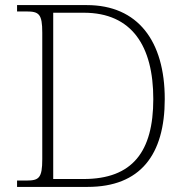

<svg xmlns="http://www.w3.org/2000/svg" viewBox="-20 -734 728 754"><path d="M47 0H324C531 0 627 -126 627 -345C627 -572 522 -714 321 -714H47V-689H84C133 -689 146 -679 146 -606V-109C146 -35 133 -25 84 -25H47ZM308 -31H189V-684H309C498 -684 582 -553 582 -345C582 -138 500 -31 308 -31Z"/></svg>

Font: Noto Serif Telugu ExtraLight
Style: Regular
Weight: 200
Designer: Jelle Bosma - Monotype Design Team
Foundry: Monotype Imaging Inc.
Version: Version 2.005